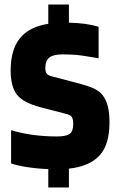

<svg xmlns="http://www.w3.org/2000/svg" viewBox="-20 -737 520 847"><path d="M284 7V90H193V9Q143 7 98.5 0Q54 -7 29 -16V-163Q68 -150 121.5 -142.5Q175 -135 229 -135Q271 -135 287 -146Q303 -157 303 -190Q303 -211 297 -220.5Q291 -230 270 -235L158 -264Q80 -285 53.5 -321Q27 -357 27 -425Q27 -518 68 -568.5Q109 -619 193 -632V-717H284V-637Q325 -636 356.5 -631.5Q388 -627 415 -619V-480Q341 -493 313 -495Q285 -497 255 -497Q215 -497 197.5 -483Q180 -469 180 -436Q180 -420 186.5 -412Q193 -404 209 -400L320 -371Q376 -356 397.5 -345Q419 -334 432 -318Q448 -298 455.5 -268.5Q463 -239 463 -196Q463 -99 419 -51Q375 -3 284 7Z"/></svg>

Font: Blinker
Style: Bold
Weight: 700
Designer: Juergen Huber
Foundry: supertype
Version: Version 1.015;PS 1.15;hotconv 1.0.88;makeotf.lib2.5.647800; 